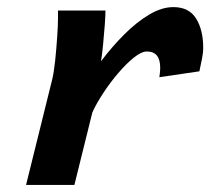

<svg xmlns="http://www.w3.org/2000/svg" viewBox="-20 -523 595 543"><path d="M190.4 0H53.7L127.4 -297.4Q132.3 -316.9 136 -351.6Q139.6 -386.2 141.8 -419.7Q144 -453.1 144 -469.7V-493.2H278.3Q278.3 -481 276.4 -453.4Q274.4 -425.8 271.5 -396.5Q268.6 -367.2 265.6 -349.6Q296.4 -390.6 331.3 -425.5Q366.2 -460.4 401.9 -481.7Q437.5 -502.9 470.2 -502.9Q514.6 -502.9 534.7 -470.5Q554.7 -438 554.7 -387.7Q554.7 -372.6 551 -355.7Q547.4 -338.9 543.9 -321.3L430.7 -304.7Q433.1 -320.8 433.1 -331.1Q433.1 -377.4 395.5 -377.4Q380.4 -377.4 358.9 -360.4Q337.4 -343.3 314.5 -316.4Q291.5 -289.6 272 -259.8Q252.4 -230 241.2 -205.1Z"/></svg>

Font: Andika
Style: Bold Italic
Weight: 700
Italic angle: -14°
Designer: Victor Gaultney, Annie Olsen, Julie Remington, Don Collingsworth, Eric Hays, Becca Hirsbrunner
Foundry: SIL International
Version: Version 6.101